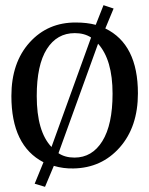

<svg xmlns="http://www.w3.org/2000/svg" viewBox="-20 -643 576 742"><path d="M154 79 114 67 148 -16Q24 -80 24 -272Q24 -401 94.5 -479Q165 -557 274 -556Q316 -556 350 -547L380 -623L419 -610L387 -533Q513 -472 513 -282Q513 -153 443 -73.5Q373 6 264 8Q225 9 188 -2ZM269 -515Q200 -515 161 -453.5Q122 -392 122 -272Q122 -135 179 -75L332 -498Q306 -515 269 -515ZM415 -281Q415 -412 359 -474L206 -51Q231 -34 268 -34Q336 -34 375.5 -97.5Q415 -161 415 -281Z"/></svg>

Font: Aikya Medium
Style: Regular
Weight: 500
Designer: Neelakash Kshetrimayum (Latin subset based on Merriweather by Eben Sorkin)
Foundry: Brand New Type
Version: Version 1.00 b005